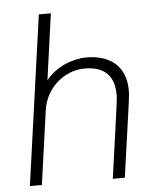

<svg xmlns="http://www.w3.org/2000/svg" viewBox="-52 -766 697 812"><g transform="rotate(-5 296.5 -360.0)"><path d="M394 0H445C493 -343 494 -335 494 -368C494 -473 423 -521 328 -521C269 -521 197 -493 155 -439L194 -720H143L42 0H93L137 -314C150 -406 227 -475 317 -475C395 -475 441 -437 441 -354C441 -329 440 -328 394 0Z"/></g></svg>

Font: Chivo Light
Style: Italic
Weight: 300
Italic angle: -8°
Designer: Hector Gatti
Foundry: Omnibus-Type
Version: Version 1.003;PS 001.003;hotconv 1.0.70;makeotf.lib2.5.58329